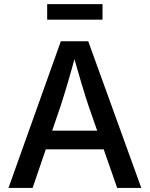

<svg xmlns="http://www.w3.org/2000/svg" viewBox="-20 -932 743 952"><path d="M22 0 281.7 -727.5H417.5L680.7 0H561L419.4 -405.8Q402.8 -455.6 383.1 -521.5Q363.3 -587.4 336.9 -681.2H360.8Q335.4 -586.9 315.7 -520.3Q295.9 -453.6 280.3 -405.8L141.6 0ZM163.6 -191.4V-284.2H539.6V-191.4ZM488.3 -911.6V-834.5H213.9V-911.6Z"/></svg>

Font: Inter 17pt Medium
Style: Regular
Weight: 500
Version: Version 4.001;git-66647c0bb